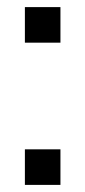

<svg xmlns="http://www.w3.org/2000/svg" viewBox="-20 -520 240 540"><path d="M150 -500H50V-400H150ZM50 0H150V-100H50Z"/></svg>

Font: LS-VG5000 Light
Style: Regular
Weight: 400
Designer: Justin Bihan, 2021
Foundry: Justin Bihan, 2021
Version: Version 1.000;Glyphs 3.1.2 (3151)